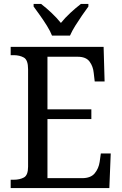

<svg xmlns="http://www.w3.org/2000/svg" viewBox="-20 -951 618 971"><path d="M34 0V-42H49Q80 -42 101 -53.5Q122 -65 122 -108V-601Q122 -648 100.5 -660Q79 -672 49 -672H34V-714H504L509 -539H459L454 -582Q451 -615 433 -639.5Q415 -664 373 -664H220V-398H442V-349H220V-50H395Q439 -50 459 -74.5Q479 -99 484 -132L490 -175H540L533 0ZM243 -771Q234 -794 217.5 -820.5Q201 -847 182.5 -873Q164 -899 150 -918V-931H188Q214 -911 240.5 -886Q267 -861 288 -835Q309 -861 336 -886Q363 -911 389 -931H427V-918Q413 -899 395 -873Q377 -847 360.5 -820.5Q344 -794 334 -771Z"/></svg>

Font: Noto Serif Hebrew SemiCondensed
Style: Regular
Weight: 400
Width: 4
Designer: Monotype Design Team
Foundry: Monotype Imaging Inc.
Version: Version 2.004; ttfautohint (v1.8.4.7-5d5b)